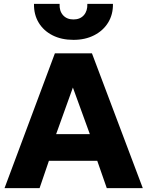

<svg xmlns="http://www.w3.org/2000/svg" viewBox="-20 -977 765 997"><path d="M3.5 0 265 -700H457.5L721.5 0H534.5L485 -142H234L185.5 0ZM271.5 -280.5H446.5L358.5 -522.5ZM361.5 -770Q299 -770 252.5 -793.8Q206 -817.5 180.8 -859.5Q155.5 -901.5 156.5 -957H289.5Q287.5 -920.5 307.2 -898.2Q327 -876 361.5 -876Q396 -876 415.5 -898.2Q435 -920.5 433.5 -957H566.5Q567.5 -902.5 541.8 -860.2Q516 -818 469.2 -794Q422.5 -770 361.5 -770Z"/></svg>

Font: Geologica Cursive
Style: Bold
Weight: 700
Designer: Sindre Bremnes, Frode Helland
Foundry: Monokrom Skriftforlag AS
Version: Version 1.010;gftools[0.9.28]